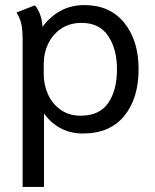

<svg xmlns="http://www.w3.org/2000/svg" viewBox="-20 -515 610 755"><path d="M69 -358Q69 -400 63.5 -422.5Q58 -445 45 -466L117 -494Q129 -481 137.5 -458.5Q146 -436 147 -409Q176 -449 217.5 -472Q259 -495 312 -495Q412 -495 468.5 -425.5Q525 -356 525 -243Q525 -128 468.5 -59Q412 10 306 10Q257 10 218 -11Q179 -32 153 -69V220H69ZM440 -243Q440 -322 405.5 -373.5Q371 -425 301 -425Q255 -425 221.5 -403Q188 -381 170 -344Q152 -307 152 -264V-222Q152 -181 169 -143.5Q186 -106 219 -83Q252 -60 297 -60Q371 -60 405.5 -110Q440 -160 440 -243Z"/></svg>

Font: Niramit
Style: Regular
Weight: 400
Version: Version 1.000; ttfautohint (v1.6)